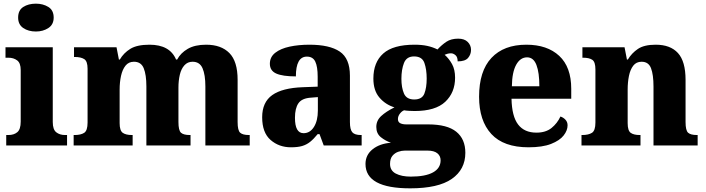

<svg xmlns="http://www.w3.org/2000/svg" viewBox="-20 -794 3853 1048"><path d="M176 -622Q135 -622 107 -641Q79 -660 79 -698Q79 -738 107 -756Q135 -774 176 -774Q215 -774 244 -756Q273 -738 273 -698Q273 -660 244 -641Q215 -622 176 -622ZM14 0V-57H26Q56 -57 74.5 -72.5Q93 -88 93 -130V-412Q93 -450 73.5 -464.5Q54 -479 26 -479H10V-536H268V-128Q268 -87 287 -72Q306 -57 335 -57H346V0Z M382 0V-57H387Q421 -57 439.5 -69Q458 -81 458 -125V-419Q458 -460 439.5 -471.5Q421 -483 388 -483H384V-536H616L629 -469H634Q655 -505 691.5 -527.5Q728 -550 796 -550Q907 -550 941 -469H947Q966 -505 1005 -527.5Q1044 -550 1105 -550Q1187 -550 1232 -504.5Q1277 -459 1277 -358V-128Q1277 -82 1291 -69.5Q1305 -57 1339 -57H1343V0H1101V-322Q1101 -386 1085.5 -421.5Q1070 -457 1031 -457Q1004 -457 986.5 -437.5Q969 -418 961.5 -386Q954 -354 954 -316V-128Q954 -82 968 -69.5Q982 -57 1016 -57H1020V0H779V-322Q779 -386 764.5 -421.5Q750 -457 711 -457Q682 -457 665 -435.5Q648 -414 640.5 -379.5Q633 -345 633 -305V-122Q633 -81 650 -69Q667 -57 700 -57H704V0Z M1568 10Q1503 10 1457 -30Q1411 -70 1411 -154Q1411 -236 1466 -275Q1521 -314 1633 -318L1714 -321V-375Q1714 -430 1701 -457.5Q1688 -485 1655 -485Q1595 -485 1595 -377Q1523 -377 1488 -392.5Q1453 -408 1453 -446Q1453 -483 1482.5 -506Q1512 -529 1561 -539.5Q1610 -550 1669 -550Q1779 -550 1834.5 -512.5Q1890 -475 1890 -381V-128Q1890 -87 1903 -72Q1916 -57 1950 -57H1954V0H1747L1724 -62H1714Q1692 -35 1672.5 -19.5Q1653 -4 1629 3Q1605 10 1568 10ZM1637 -67Q1672 -67 1693.5 -101Q1715 -135 1715 -191V-264L1678 -261Q1628 -258 1609 -230.5Q1590 -203 1590 -151Q1590 -67 1637 -67Z M2219 234Q1975 234 1975 101Q1975 52 2013.5 21Q2052 -10 2114 -15Q2084 -25 2059 -45Q2034 -65 2034 -101Q2034 -136 2060.5 -160.5Q2087 -185 2133 -208Q2084 -223 2051 -261.5Q2018 -300 2018 -365Q2018 -454 2072 -502Q2126 -550 2243 -550Q2282 -550 2312 -543.5Q2342 -537 2368 -524Q2391 -549 2416.5 -566Q2442 -583 2481 -583Q2515 -583 2533 -565Q2551 -547 2551 -522Q2551 -497 2535 -478Q2519 -459 2478 -459Q2478 -483 2466 -493Q2454 -503 2442 -503Q2431 -503 2422.5 -500.5Q2414 -498 2407 -495Q2431 -474 2447.5 -444Q2464 -414 2464 -370Q2464 -289 2410.5 -238.5Q2357 -188 2243 -188Q2232 -188 2213 -189Q2194 -190 2186 -192Q2174 -188 2163 -174Q2152 -160 2152 -144Q2152 -128 2164.5 -121.5Q2177 -115 2198 -115H2317Q2421 -115 2470.5 -75Q2520 -35 2520 40Q2520 131 2446 182.5Q2372 234 2219 234ZM2241 -251Q2284 -251 2296.5 -283.5Q2309 -316 2309 -365Q2309 -415 2296.5 -450.5Q2284 -486 2240 -486Q2199 -486 2185 -450Q2171 -414 2171 -364Q2171 -316 2185 -283.5Q2199 -251 2241 -251ZM2222 170Q2302 170 2343.5 147Q2385 124 2385 81Q2385 57 2367 42.5Q2349 28 2313 28H2190Q2172 28 2153.5 34.5Q2135 41 2122 56.5Q2109 72 2109 101Q2109 137 2140.5 153.5Q2172 170 2222 170Z M2865 10Q2729 10 2662 -62.5Q2595 -135 2595 -266Q2595 -406 2662.5 -478Q2730 -550 2853 -550Q2967 -550 3032.5 -489Q3098 -428 3098 -309V-255H2772Q2774 -159 2808 -114.5Q2842 -70 2908 -70Q2959 -70 2990.5 -95.5Q3022 -121 3039 -158Q3055 -153 3066.5 -140.5Q3078 -128 3078 -110Q3078 -82 3056.5 -54.5Q3035 -27 2988 -8.5Q2941 10 2865 10ZM2924 -323Q2924 -398 2908 -439.5Q2892 -481 2857 -481Q2820 -481 2797.5 -440.5Q2775 -400 2774 -323Z M3154 0V-57H3158Q3192 -57 3211 -69Q3230 -81 3230 -125V-415Q3230 -456 3213 -467.5Q3196 -479 3163 -479H3159V-536H3389L3402 -469H3407Q3428 -504 3462 -527Q3496 -550 3559 -550Q3639 -550 3680.5 -504.5Q3722 -459 3722 -358V-128Q3722 -82 3736 -69.5Q3750 -57 3784 -57H3788V0H3547V-322Q3547 -386 3533.5 -421.5Q3520 -457 3482 -457Q3453 -457 3436.5 -435.5Q3420 -414 3413 -379.5Q3406 -345 3406 -305V-122Q3406 -81 3422.5 -69Q3439 -57 3472 -57H3476V0Z"/></svg>

Font: Noto Serif Lao ExtraBold
Style: Regular
Weight: 800
Designer: Monotype Design Team
Foundry: Monotype Imaging Inc.
Version: Version 2.003; ttfautohint (v1.8.4.7-5d5b)